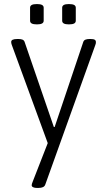

<svg xmlns="http://www.w3.org/2000/svg" viewBox="-20 -717 521 945"><path d="M162 208Q150 208 143 204.5Q136 201 136 195Q136 192 137 188Q138 184 141 177L228 -46L224 12L38 -496Q37 -498 36 -502.5Q35 -507 35 -510Q35 -518 42.5 -521.5Q50 -525 65 -525H71Q83 -525 90.5 -522Q98 -519 101 -511L245 -92H249L390 -511Q393 -519 401 -522Q409 -525 421 -525H426Q440 -525 446 -521.5Q452 -518 452 -510Q452 -507 451.5 -503Q451 -499 449 -495L203 191Q200 200 191.5 204Q183 208 169 208ZM319 -597Q302 -597 294 -601.5Q286 -606 286 -615V-679Q286 -688 294 -692.5Q302 -697 319 -697Q337 -697 345 -692.5Q353 -688 353 -679V-615Q353 -606 345 -601.5Q337 -597 319 -597ZM162 -597Q144 -597 136 -601.5Q128 -606 128 -615V-679Q128 -688 136 -692.5Q144 -697 162 -697Q179 -697 187 -692.5Q195 -688 195 -679V-615Q195 -606 187 -601.5Q179 -597 162 -597Z"/></svg>

Font: Asap Light
Style: Regular
Weight: 300
Designer: Pablo Cosgaya
Foundry: Omnibus-Type
Version: Version 3.001